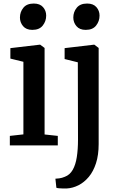

<svg xmlns="http://www.w3.org/2000/svg" viewBox="-20 -820 673 1083"><path d="M35.5 0V-53.5L112 -62V-471.5L38.5 -489.5V-548.5L204.5 -568H206.5L231.5 -549.5V-61.5L306 -53.5V0ZM162 -651.5Q128 -651.5 110.2 -672.5Q92.5 -693.5 92.5 -721Q92.5 -752.5 111.8 -776.2Q131 -800 170 -800H171Q205 -800 222.8 -779.8Q240.5 -759.5 240.5 -732Q240.5 -700.5 221.2 -676Q202 -651.5 163 -651.5ZM357.5 243Q349 243.5 336.5 243.2Q324 243 313 242Q302 241 298 239L292.5 188Q299.5 188 314.5 186Q329.5 184 346 177Q374 166.5 390.2 138Q406.5 109.5 413.2 66Q420 22.5 420 -33L419 -468.5L344.5 -487V-548.5L510 -568H512L536.5 -549.5V-7.5Q536.5 54.5 521.5 100.8Q506.5 147 480.8 177.8Q455 208.5 423 224.8Q391 241 357.5 243ZM463 -651.5Q429 -651.5 411.2 -672.5Q393.5 -693.5 393.5 -721Q393.5 -752.5 412.8 -776.2Q432 -800 471 -800H472Q506 -800 523.8 -779.8Q541.5 -759.5 541.5 -732Q541.5 -700.5 522.2 -676Q503 -651.5 464 -651.5Z"/></svg>

Font: Merriweather SemiBold
Style: Regular
Weight: 600
Version: Version 2.100